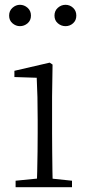

<svg xmlns="http://www.w3.org/2000/svg" viewBox="-20 -780 365 800"><path d="M63 -671Q46 -671 32 -683Q18 -695 18 -715Q18 -735 32 -747.5Q46 -760 63 -760Q81 -760 95 -747.5Q109 -735 109 -715Q109 -695 95 -683Q81 -671 63 -671ZM253 -671Q235 -671 221 -683Q207 -695 207 -715Q207 -735 221 -747.5Q235 -760 253 -760Q271 -760 284.5 -747.5Q298 -735 298 -715Q298 -695 284.5 -683Q271 -671 253 -671ZM45 0V-27L156 -38H175L280 -27V0ZM133 0Q134 -24 135 -64.5Q136 -105 136.5 -149Q137 -193 137 -226V-281Q137 -332 136 -375Q135 -418 133 -456L40 -459V-485L187 -519L199 -511L197 -377V-226Q197 -193 197.5 -149Q198 -105 198.5 -64.5Q199 -24 200 0Z"/></svg>

Font: Noto Serif JP ExtraLight
Style: Regular
Weight: 200
Designer: Ryoko NISHIZUKA  (kana & ideographs); Frank Grießhammer (Latin, Greek & Cyrillic); Wenlong ZHANG  (bopomofo); Sandoll Co
Foundry: Adobe
Version: Version 2.002-H1;hotconv 1.1.0;makeotfexe 2.6.0